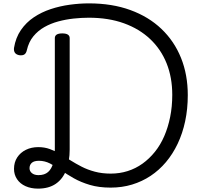

<svg xmlns="http://www.w3.org/2000/svg" viewBox="-20 -1100 1225 1138"><path d="M205 18Q164 18 131.5 3.5Q99 -11 81 -38Q63 -65 63 -99Q63 -138 82 -167Q101 -196 133.5 -212Q166 -228 207 -228Q244 -228 275.5 -216.5Q307 -205 337 -187Q367 -169 398 -149.5Q429 -130 464 -112Q499 -94 542 -82.5Q585 -71 636 -71Q689 -71 736.5 -86Q784 -101 824.5 -130Q865 -159 898 -200Q931 -241 953.5 -293Q976 -345 988.5 -406.5Q1001 -468 1001 -538Q1001 -641 967.5 -724.5Q934 -808 870 -868.5Q806 -929 714.5 -962Q623 -995 506 -995Q463 -995 416.5 -990Q370 -985 325.5 -973Q281 -961 243 -939.5Q205 -918 177.5 -884.5Q150 -851 139 -802Q135 -784 124 -777Q113 -770 93 -773Q75 -777 68 -788Q61 -799 63 -816Q73 -877 104 -922Q135 -967 180.5 -997.5Q226 -1028 280.5 -1046Q335 -1064 393.5 -1072Q452 -1080 507 -1080Q644 -1080 752.5 -1040.5Q861 -1001 937 -928.5Q1013 -856 1053 -756.5Q1093 -657 1093 -536Q1093 -454 1077.5 -381.5Q1062 -309 1033 -248Q1004 -187 963.5 -139Q923 -91 872.5 -57.5Q822 -24 762.5 -6Q703 12 636 12Q566 12 512.5 -4Q459 -20 417.5 -43.5Q376 -67 342 -91Q308 -115 276.5 -131Q245 -147 211 -147Q182 -147 168.5 -135Q155 -123 155 -103Q155 -85 169.5 -73.5Q184 -62 208 -62Q244 -62 265 -80.5Q286 -99 295.5 -134Q305 -169 305 -218V-874Q305 -888 316 -895Q327 -902 349 -902Q371 -902 382 -895Q393 -888 393 -874V-214Q393 -144 372.5 -91.5Q352 -39 310.5 -10.5Q269 18 205 18Z"/></svg>

Font: Playwrite AR
Style: Regular
Weight: 400
Designer: Veronika Burian, José Scaglione
Foundry: TypeTogether
Version: Version 1.002